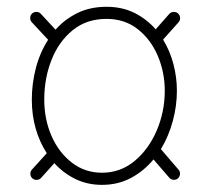

<svg xmlns="http://www.w3.org/2000/svg" viewBox="-20 -526 606 557"><path d="M496.1 -8.3Q490.7 -3.9 483.4 -4.4Q476.1 -4.9 471.2 -10.3L425.3 -63.5Q397.9 -30.3 360.4 -10Q322.8 10.3 275.9 10.3Q233.4 10.3 198.5 -6.8Q163.6 -23.9 137.7 -52.7L99.1 -9.8Q94.2 -4.4 86.7 -4.2Q79.1 -3.9 73.7 -8.8Q68.4 -13.7 68.1 -21.2Q67.9 -28.8 72.8 -34.2L115.7 -81.5Q72.3 -149.4 72.3 -237.3Q72.3 -283.2 84 -328.4Q95.7 -373.5 119.6 -410.6L72.3 -461.4Q67.4 -466.8 67.6 -474.4Q67.9 -481.9 73.2 -486.8Q78.6 -491.7 86.2 -491.5Q93.8 -491.2 98.6 -485.8L141.1 -439.9Q168 -470.2 204.8 -488.3Q241.7 -506.3 289.1 -506.3Q334.5 -506.3 370.1 -488.5Q405.8 -470.7 431.6 -440.9L471.2 -485.8Q476.1 -491.2 483.9 -491.5Q491.7 -491.7 496.6 -486.8Q502 -481.9 502.4 -474.4Q502.9 -466.8 498 -461.4L453.1 -411.1Q473.1 -378.4 483.2 -339.8Q493.2 -301.3 493.2 -262.7Q493.2 -218.8 481.2 -174.6Q469.2 -130.4 446.8 -93.3L498 -33.7Q502.9 -28.3 502.2 -20.8Q501.5 -13.2 496.1 -8.3ZM289.1 -471.2Q231 -471.2 190.7 -438.2Q150.4 -405.3 129.4 -352.1Q108.4 -298.8 108.4 -237.3Q108.4 -179.7 129.6 -131.3Q150.9 -83 188.7 -54Q226.6 -24.9 275.9 -24.9Q329.6 -24.9 370.6 -59.1Q411.6 -93.3 434.8 -147.7Q458 -202.1 458 -262.7Q458 -316.4 437.7 -364Q417.5 -411.6 379.6 -441.4Q341.8 -471.2 289.1 -471.2Z"/></svg>

Font: Mikhak-DS1-FD ExtraLight
Style: Regular
Weight: 200
Designer: Amin Abedi
Version: Version 3.2